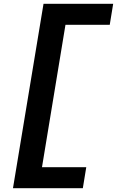

<svg xmlns="http://www.w3.org/2000/svg" viewBox="-20 -843 640 1006"><path d="M48 143 208 -823H573L555 -713H323L200 33H432L414 143Z"/></svg>

Font: Iosevka Etoile XBdObl
Style: Regular
Weight: 800
Italic angle: -9°
Designer: Belleve Invis
Foundry: Belleve Invis
Version: Version 15.5.2; ttfautohint (v1.8.4)